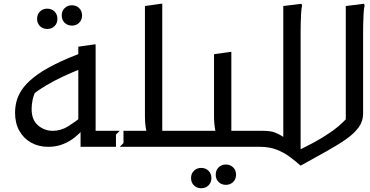

<svg xmlns="http://www.w3.org/2000/svg" viewBox="-20 -780 1965 1020"><path d="M415 -162Q382 -134 343 -109.5Q304 -85 260 -85Q216 -85 182 -114Q148 -143 148 -200Q148 -226 153.5 -251Q159 -276 173 -304L139 -267Q183 -301 225 -326Q267 -351 315 -373.5Q363 -396 424 -420L444 -510Q340 -473 270 -437.5Q200 -402 158 -368Q116 -334 95 -301.5Q74 -269 67 -239Q60 -209 60 -181Q60 -126 82.5 -85.5Q105 -45 145 -22.5Q185 0 236 0Q280 0 315.5 -14.5Q351 -29 377.5 -50.5Q404 -72 420 -91ZM616 0 636 -20V-85H450L488 -47V-544H480L396 -532V-103L408 -115V0ZM362 -644Q339 -644 323.5 -659Q308 -674 308 -698Q308 -722 323.5 -737Q339 -752 362 -752Q385 -752 400.5 -737Q416 -722 416 -698Q416 -674 400.5 -659Q385 -644 362 -644ZM231 -626Q208 -626 192.5 -641Q177 -656 177 -680Q177 -704 192.5 -719Q208 -734 231 -734Q254 -734 269.5 -719Q285 -704 285 -680Q285 -656 269.5 -641Q254 -626 231 -626Z M596 0V-65L616 -85H796L762 -64Q758 -78 754 -103.5Q750 -129 750 -160V-748L834 -760H842V-42L804 -85H990V-20L970 0Z M990 -85H1163L1129 -64Q1125 -78 1121 -103.5Q1117 -129 1117 -160V-492L1201 -504H1209V-47L1171 -85H1357V-20L1337 0H970V-65ZM1126 148Q1126 124 1141.5 109Q1157 94 1180 94Q1203 94 1218.5 109Q1234 124 1234 148Q1234 172 1218.5 187Q1203 202 1180 202Q1157 202 1141.5 187Q1126 172 1126 148ZM995 166Q995 142 1010.5 127Q1026 112 1049 112Q1072 112 1087.5 127Q1103 142 1103 166Q1103 190 1087.5 205Q1072 220 1049 220Q1026 220 1010.5 205Q995 190 995 166Z M1357 -85H1377Q1418 -85 1440.5 -76Q1463 -67 1485 -53V-748L1581 -760L1585 -752Q1581 -734 1579.5 -707Q1578 -680 1577.5 -652Q1577 -624 1577 -604V13Q1602 1 1644.5 -21.5Q1687 -44 1734 -76Q1781 -108 1817 -146V-748L1913 -760L1917 -752Q1913 -734 1911.5 -707Q1910 -680 1909.5 -652Q1909 -624 1909 -604V-176Q1909 -136 1885.5 -103.5Q1862 -71 1818.5 -40.5Q1775 -10 1714 24Q1653 58 1577 100Q1550 76 1519 53Q1488 30 1449.5 15Q1411 0 1361 0H1337V-65Z"/></svg>

Font: Kufam
Style: Regular
Weight: 400
Designer: Wael Morcos, Artur Schmal
Foundry: Original Type
Version: Version 1.301; ttfautohint (v1.8.3)